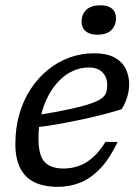

<svg xmlns="http://www.w3.org/2000/svg" viewBox="-20 -714 542 744"><path d="M323.5 -452.5Q292 -452.5 262.8 -439.2Q233.5 -426 209.2 -401.2Q185 -376.5 167 -342.5Q149 -308.5 139 -266.8Q129 -225 129 -178Q129 -111.5 153 -86.2Q177 -61 226.5 -61Q257.5 -61 286 -71.2Q314.5 -81.5 340.2 -104.2Q366 -127 388.5 -164H436Q404.5 -98.5 368 -60.5Q331.5 -22.5 290.5 -6.2Q249.5 10 204.5 10Q149.5 10 112.8 -8.2Q76 -26.5 57.8 -63.5Q39.5 -100.5 39.5 -156Q39.5 -217.5 54.8 -271Q70 -324.5 98.2 -368Q126.5 -411.5 164.8 -442.8Q203 -474 248.5 -490.8Q294 -507.5 344.5 -507.5Q393.5 -507.5 423.5 -491.2Q453.5 -475 467 -447.8Q480.5 -420.5 480.5 -387.5Q480.5 -362 472.2 -335.8Q464 -309.5 451 -290.5Q409.5 -278 367 -267.2Q324.5 -256.5 282 -247.8Q239.5 -239 198.8 -232Q158 -225 120.5 -220.5L123.5 -267.5Q201.5 -280.5 252 -291.5Q302.5 -302.5 331.8 -312.8Q361 -323 374.5 -333.5Q388 -344 391.8 -356.2Q395.5 -368.5 395.5 -384Q395.5 -405 387.2 -420.2Q379 -435.5 363.2 -444Q347.5 -452.5 323.5 -452.5ZM356.5 -579.5Q328 -579.5 312 -593Q296 -606.5 296 -630Q296 -658 314.2 -675.8Q332.5 -693.5 369.5 -693.5Q398.5 -693.5 414 -680.5Q429.5 -667.5 429.5 -644Q429.5 -615.5 411.5 -597.5Q393.5 -579.5 356.5 -579.5Z"/></svg>

Font: Newsreader 8pt
Style: Italic
Weight: 400
Italic angle: -17°
Version: Version 1.003